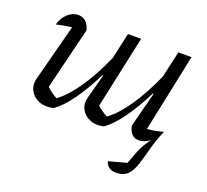

<svg xmlns="http://www.w3.org/2000/svg" viewBox="-119 -632 1048 974"><g transform="rotate(20 405.5 -144.5)"><path d="M189 -1Q146 9 112.5 -4Q79 -17 63 -47Q47 -77 58 -116L137 -418Q91 -413 54 -403Q64 -441 90 -464.5Q116 -488 146 -488Q195 -488 211 -429L129 -94Q157 -67 186 -53Q236 -90 287 -164Q338 -238 384 -343L415 -483H486L402 -92Q429 -67 458 -53Q508 -90 558.5 -163.5Q609 -237 655 -341L687 -483H758L670 -63Q712 -67 756 -79Q732 -23 719 27Q706 77 693.5 116Q681 155 659.5 177Q638 199 597 199Q574 199 559 188Q544 177 540 158L636 132Q648 99 663.5 60.5Q679 22 709 -17Q678 5 650 5Q605 5 592 -53L641 -242L637 -243Q593 -155 548 -93Q503 -31 461 -1Q419 9 386.5 -4.5Q354 -18 339 -46.5Q324 -75 334 -112L369 -242L365 -243Q321 -155 276.5 -93Q232 -31 189 -1Z"/></g></svg>

Font: Piazzolla
Style: Italic
Weight: 400
Italic angle: -11.3°
Designer: Juan Pablo del Peral
Foundry: Huerta Tipografica
Version: Version 1.330